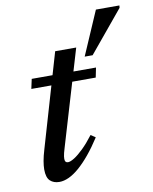

<svg xmlns="http://www.w3.org/2000/svg" viewBox="-79 -738 646 809"><g transform="rotate(-10 244.0 -334.0)"><path d="M61 -396 70 -437.5H345L336.5 -396ZM156.5 -129Q152.5 -116 150.2 -107Q148 -98 147.2 -92Q146.5 -86 146.5 -81.5Q146.5 -73 150 -69Q153.5 -65 159.5 -65Q170 -65 187.5 -76Q205 -87 227 -108.5Q249 -130 273 -161.5L293 -148Q267.5 -108.5 243 -79Q218.5 -49.5 195.5 -29.5Q172.5 -9.5 151 0.5Q129.5 10.5 110 10.5Q85.5 10.5 70.5 -3.5Q55.5 -17.5 55.5 -52.5Q55.5 -67 59 -87.8Q62.5 -108.5 71 -136.5L187.5 -535H277.5ZM306 -491 387 -678H487.5L486.5 -668L340 -491Z"/></g></svg>

Font: Newsreader 24pt Medium
Style: Italic
Weight: 500
Italic angle: -17°
Designer: Hugues Gentile
Foundry: Production Type
Version: Version 1.003